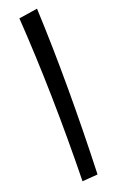

<svg xmlns="http://www.w3.org/2000/svg" viewBox="-186 -814 628 1063"><g transform="rotate(-20 128.0 -282.0)"><path d="M101 210Q106 -47 101 -289Q96 -531 81 -757L191 -774Q201 -545 201 -301Q201 -57 192 203Z"/></g></svg>

Font: Marhey
Style: Regular
Weight: 400
Designer: Nur Syamsi & Bustanul Arifin
Foundry: Namelatype
Version: Version 1.000; ttfautohint (v1.8.4.7-5d5b)